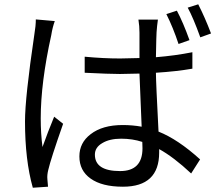

<svg xmlns="http://www.w3.org/2000/svg" viewBox="-20 -840 1040 900"><path d="M816.9 -633.8Q791 -711.9 759.8 -773.9L809.1 -790Q838.9 -733.9 868.2 -651.9ZM236.8 -741.2Q226.1 -711.9 220.2 -674.8Q170.9 -452.1 170.9 -285.2Q170.9 -213.9 179.2 -150.9Q204.1 -221.2 233.9 -293L275.9 -259.8Q217.8 -94.2 206.1 -43Q200.2 -19 202.1 0L205.1 35.2L133.8 40Q97.2 -89.8 97.2 -271Q97.2 -381.8 141.1 -679.2Q147.9 -719.2 147.9 -749ZM647 -174.8Q601.1 -189.9 547.9 -189.9Q493.2 -189.9 459 -168.9Q424.8 -148.9 424.8 -115.2Q424.8 -38.1 543 -38.1Q647.9 -38.1 647.9 -145Q647.9 -164.1 647 -174.8ZM881.8 -518.1Q806.2 -504.9 710.9 -499Q710.9 -457 723.1 -223.1Q814 -187 918 -92.8L876 -26.9Q794.9 -103 726.1 -141.1V-125Q726.1 35.2 556.2 35.2Q458 35.2 404.8 -2.9Q352.1 -40 352.1 -106.9Q352.1 -170.9 404.8 -210.9Q460 -253.9 555.2 -253.9Q601.1 -253.9 644 -246.1L633.8 -495.1Q574.2 -493.2 542 -493.2Q491.2 -493.2 377 -499V-574.2Q464.8 -565.9 543 -565.9Q574.2 -565.9 633.8 -567.9V-687Q633.8 -717.8 628.9 -748H720.2Q715.8 -717.8 713.9 -689Q712.9 -681.2 710.9 -571.8Q800.8 -579.1 881.8 -595.2ZM909.2 -819.8Q940.9 -757.8 969.2 -683.1L918.9 -665Q886.2 -755.9 859.9 -804.2Z"/></svg>

Font: Black Ops One [rus by aLiNcE]
Style: Regular
Weight: 400
Designer: James Grieshaber
Foundry: James Grieshaber
Version: Version 1.002;May 25, 2024;FontCreator 13.0.0.2680 64-bit